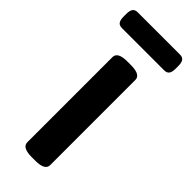

<svg xmlns="http://www.w3.org/2000/svg" viewBox="-242 -718 748 748"><g transform="rotate(45 132.5 -343.5)"><path d="M70 -27V-496Q70 -525 123 -525H143Q196 -525 196 -496V-27Q196 2 143 2H123Q70 2 70 -27ZM-11 -639V-652Q-11 -672 -4.5 -680.5Q2 -689 16 -689H249Q263 -689 269.5 -680.5Q276 -672 276 -652V-639Q276 -619 269.5 -610.5Q263 -602 249 -602H16Q2 -602 -4.5 -610.5Q-11 -619 -11 -639Z"/></g></svg>

Font: Asap-SemiBold
Style: Regular
Weight: 600
Designer: Pablo Cosgaya
Foundry: Omnibus-Type
Version: Version 2.000; ttfautohint (v1.8)